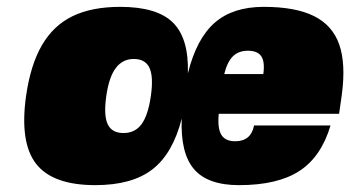

<svg xmlns="http://www.w3.org/2000/svg" viewBox="-20 -530 1022 560"><path d="M969 -198H968H618Q614 -156 625.5 -137Q637 -118 666 -118Q712 -118 721 -164H944Q917 -73 853.5 -31.5Q790 10 677 10Q586 10 546 -36.5Q506 -83 510 -184Q484 -82 424.5 -36Q365 10 258 10Q134 10 85.5 -52Q37 -114 56 -250Q69 -341 102.5 -398.5Q136 -456 192 -483Q248 -510 331 -510Q438 -510 484.5 -464Q531 -418 528 -316Q553 -417 606 -463.5Q659 -510 749 -510Q842 -510 896 -483Q950 -456 969.5 -400Q989 -344 977 -254ZM290 -250Q282 -194 294 -168Q306 -142 340 -142Q374 -142 393 -168Q412 -194 420 -250Q428 -306 416 -332Q404 -358 370 -358Q354 -358 341 -351.5Q328 -345 318 -332Q308 -319 301 -298.5Q294 -278 290 -250ZM748 -314Q753 -350 742 -366Q731 -382 703 -382Q676 -382 659.5 -366Q643 -350 634 -314Z"/></svg>

Font: Fivo Sans Modern ExtBlk
Style: Regular
Weight: 900
Designer: Alexander Slobzheninov
Foundry: Alexander Slobzheninov
Version: 1.0